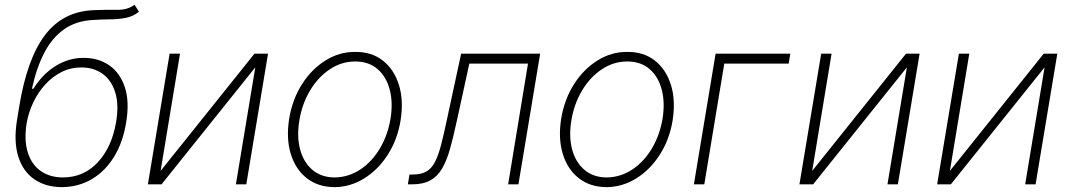

<svg xmlns="http://www.w3.org/2000/svg" viewBox="-20 -770 4473 802"><path d="M542 -750 560.5 -721.2Q537.1 -701.7 506.6 -695.6Q476.1 -689.5 440.9 -689.2Q405.8 -689 368.2 -686.5Q298.8 -683.1 248.8 -648.4Q198.7 -613.8 165.8 -551Q132.8 -488.3 113.3 -399.4H119.6Q157.2 -460 211.9 -494.1Q266.6 -528.3 329.1 -528.3Q391.6 -528.3 436.8 -496.8Q481.9 -465.3 501.7 -405Q521.5 -344.7 506.8 -257.8Q493.7 -176.3 456.8 -115.7Q419.9 -55.2 364 -22Q308.1 11.2 237.8 11.7Q169.9 11.2 122.6 -21.7Q75.2 -54.7 55.9 -117.7Q36.6 -180.7 51.3 -270L60.5 -326.2Q93.3 -525.4 168.2 -623.8Q243.2 -722.2 370.1 -727.5Q426.3 -730 469.2 -729Q512.2 -728 542 -750ZM242.2 -28.8Q330.1 -28.8 388.9 -92.5Q447.8 -156.2 465.3 -262.2Q477.1 -334 461.2 -384.5Q445.3 -435.1 408.4 -461.7Q371.6 -488.3 319.3 -488.3Q274.9 -488.3 236.8 -469Q198.7 -449.7 168.7 -416.7Q138.7 -383.8 118.9 -342Q99.1 -300.3 91.3 -255.4Q80.1 -185.1 95.7 -134.3Q111.3 -83.5 149.2 -56.4Q187 -29.3 242.2 -28.8Z M650.9 -56.2 1043 -545.9H1099.6L1008.8 0H965.3L1046.4 -488.8L654.8 0H597.7L688.5 -545.9H731.9Z M1377 11.7Q1308.6 11.2 1261.5 -25.6Q1214.4 -62.5 1194.6 -127.2Q1174.8 -191.9 1188 -274.9Q1201.7 -356 1241.7 -418.7Q1281.7 -481.4 1339.8 -517.6Q1397.9 -553.7 1463.9 -553.2Q1532.7 -553.7 1579.6 -516.6Q1626.5 -479.5 1646.5 -414.8Q1666.5 -350.1 1653.3 -267.1Q1640.1 -186.5 1599.6 -123.5Q1559.1 -60.5 1501.2 -24.7Q1443.4 11.2 1377 11.7ZM1377 -28.8Q1435.5 -29.3 1484.6 -61.8Q1533.7 -94.2 1566.9 -150.1Q1600.1 -206.1 1611.3 -274.9Q1622.1 -341.3 1607.9 -395.5Q1593.8 -449.7 1557.1 -481.4Q1520.5 -513.2 1463.9 -513.2Q1406.2 -513.2 1357.2 -480.2Q1308.1 -447.3 1274.9 -391.6Q1241.7 -335.9 1230.5 -267.1Q1219.2 -200.7 1233.4 -146.7Q1247.6 -92.8 1284.4 -61Q1321.3 -29.3 1377 -28.8Z M1683.6 0 1690.4 -41H1705.1Q1738.3 -41 1760 -53Q1781.7 -64.9 1796.1 -92Q1810.5 -119.1 1822.3 -164.3Q1834 -209.5 1848.1 -276.4L1906.2 -545.9H2236.3L2145.5 0H2102.5L2185.5 -504.4H1940.4L1888.2 -265.1Q1874 -199.2 1860.1 -149.4Q1846.2 -99.6 1826.9 -66.4Q1807.6 -33.2 1777.6 -16.6Q1747.6 0 1701.2 0Z M2513.2 11.7Q2444.8 11.2 2397.7 -25.6Q2350.6 -62.5 2330.8 -127.2Q2311 -191.9 2324.2 -274.9Q2337.9 -356 2377.9 -418.7Q2418 -481.4 2476.1 -517.6Q2534.2 -553.7 2600.1 -553.2Q2668.9 -553.7 2715.8 -516.6Q2762.7 -479.5 2782.7 -414.8Q2802.7 -350.1 2789.6 -267.1Q2776.4 -186.5 2735.8 -123.5Q2695.3 -60.5 2637.5 -24.7Q2579.6 11.2 2513.2 11.7ZM2513.2 -28.8Q2571.8 -29.3 2620.8 -61.8Q2669.9 -94.2 2703.1 -150.1Q2736.3 -206.1 2747.6 -274.9Q2758.3 -341.3 2744.1 -395.5Q2730 -449.7 2693.4 -481.4Q2656.7 -513.2 2600.1 -513.2Q2542.5 -513.2 2493.4 -480.2Q2444.3 -447.3 2411.1 -391.6Q2377.9 -335.9 2366.7 -267.1Q2355.5 -200.7 2369.6 -146.7Q2383.8 -92.8 2420.7 -61Q2457.5 -29.3 2513.2 -28.8Z M3281.2 -545.9 3274.4 -504.4H3005.4L2921.9 0H2878.4L2969.2 -545.9Z M3372.6 -56.2 3764.6 -545.9H3821.3L3730.5 0H3687L3768.1 -488.8L3376.5 0H3319.3L3410.2 -545.9H3453.6Z M3947.8 -56.2 4339.8 -545.9H4396.5L4305.7 0H4262.2L4343.3 -488.8L3951.7 0H3894.5L3985.4 -545.9H4028.8Z"/></svg>

Font: Inter Tight ExtraLight
Style: Italic
Weight: 250
Italic angle: -9.39999°
Designer: Rasmus Andersson
Foundry: rsms
Version: Version 3.004